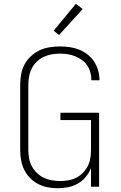

<svg xmlns="http://www.w3.org/2000/svg" viewBox="-20 -989 640 1017"><path d="M286 8Q259 8 232.5 3Q206 -2 182 -14.5Q158 -27 139 -46.5Q120 -66 108 -90.5Q96 -115 91.5 -141.5Q87 -168 87 -195V-540Q87 -568 92 -595.5Q97 -623 110 -647.5Q123 -672 143.5 -691Q164 -710 189 -722Q214 -734 242 -738.5Q270 -743 297 -743Q323 -743 348.5 -739.5Q374 -736 398 -726.5Q422 -717 443 -701Q464 -685 478 -663.5Q492 -642 499.5 -617Q507 -592 507 -566Q507 -566 507 -565Q507 -564 507 -564H464Q464 -564 464 -564.5Q464 -565 464 -566Q464 -586 458.5 -606Q453 -626 441.5 -643Q430 -660 413 -672Q396 -684 377 -691.5Q358 -699 338 -702Q318 -705 297 -705Q275 -705 253 -701Q231 -697 211 -687.5Q191 -678 174.5 -662Q158 -646 148 -626Q138 -606 134 -584Q130 -562 130 -540V-195Q130 -173 134 -150.5Q138 -128 148.5 -108.5Q159 -89 175.5 -73Q192 -57 212 -47.5Q232 -38 254.5 -34Q277 -30 299 -30Q321 -30 343 -34Q365 -38 384.5 -48Q404 -58 419.5 -74Q435 -90 445 -109.5Q455 -129 458.5 -151Q462 -173 462 -195V-353H300V-392H505V0H462V-99Q452 -73 434 -51.5Q416 -30 392 -16.5Q368 -3 341 2.5Q314 8 286 8ZM293 -804 264 -826 382 -969 418 -941Z"/></svg>

Font: Iosevka Curly XLtEx
Style: Regular
Weight: 200
Width: 7
Monospace: yes
Designer: Belleve Invis
Foundry: Belleve Invis
Version: Version 11.1.0; ttfautohint (v1.8.3)